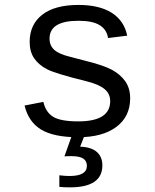

<svg xmlns="http://www.w3.org/2000/svg" viewBox="-20 -557 640 793"><path d="M517.6 -150.9Q517.6 -75.7 460.7 -33Q403.8 9.8 303.2 9.8Q202.6 9.8 150.1 -21.7Q97.7 -53.2 81.5 -121.1L159.2 -136.2Q168.5 -94.2 199 -75Q229.5 -55.7 303.2 -55.7Q435.1 -55.7 435.1 -139.2Q435.1 -170.4 411.1 -189.7Q387.2 -209 337.9 -221.2Q209 -252.9 174.3 -271Q139.6 -289.1 121.1 -316.2Q102.5 -343.3 102.5 -383.8Q102.5 -455.6 154.3 -496.1Q206.1 -536.6 304.2 -536.6Q390.1 -536.6 441.4 -504.2Q492.7 -471.7 505.4 -409.7L426.3 -399.9Q420.9 -435.1 391.6 -453.1Q362.3 -471.2 304.2 -471.2Q184.6 -471.2 184.6 -397.5Q184.6 -368.2 204.8 -350.6Q225.1 -333 270 -322.3L328.1 -307.1Q407.7 -287.6 442.6 -268.6Q477.5 -249.5 497.6 -220.9Q517.6 -192.4 517.6 -150.9ZM402.8 126Q402.8 216.8 269 216.8Q241.2 216.8 225.1 214.8V167Q249.5 169.9 267.1 169.9Q338.9 169.9 338.9 127.9Q338.9 108.4 324 98.1Q309.1 87.9 273.9 87.9Q252.9 87.9 246.1 88.9L277.8 0H330.1L311 48.8Q356.9 50.3 379.9 70.6Q402.8 90.8 402.8 126Z"/></svg>

Font: Liberation Mono
Style: Regular
Weight: 400
Monospace: yes
Designer: Steve Matteson
Foundry: Ascender Corporation
Version: Version 2.1.5